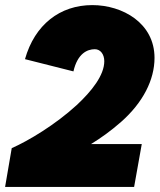

<svg xmlns="http://www.w3.org/2000/svg" viewBox="-53 -733 626 753"><path d="M-7 -152 -33 0H473L503 -168H304C343 -192 381 -219 422 -255C508 -331 553 -420 553 -506C553 -643 427 -713 309 -713C182 -713 83 -636 45 -501L235 -453C251 -523 289 -540 319 -540C341 -540 356 -520 356 -493C356 -438 307 -376 248 -321C164 -244 59 -181 -7 -152Z"/></svg>

Font: Fixel Text 20240404 Black
Style: Italic
Weight: 900
Width: 4
Italic angle: -10°
Designer: AlfaBravo + MacPaw
Foundry: Kyrylo Tkachov, Marchela Mozhyna, Serhii Makarenko, Maria Weinstein, Zakhar Kryvoshyya
Version: Version 1.211;Glyphs 3.2 (3225)